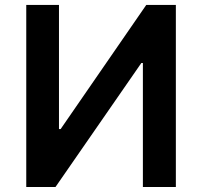

<svg xmlns="http://www.w3.org/2000/svg" viewBox="-20 -747 808 767"><path d="M215.6 -727.3V-231.5H222.3L564.3 -727.3H682.5V0H550.8V-495.4H544.7L201.7 0H84.9V-727.3Z"/></svg>

Font: Interop SemBd
Style: Regular
Weight: 600
Designer: Rasmus Andersson, Google, Jang Haemin
Foundry: jhaemin
Version: Version 1.008